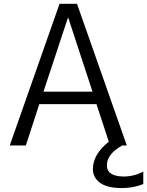

<svg xmlns="http://www.w3.org/2000/svg" viewBox="-20 -750 759 990"><path d="M609.4 219.7Q532.2 219.7 495.6 192.4Q459 165 459 122.1Q459 45.9 541 -19.5L477.5 -212.9H182.6L113.3 0H30.3L287.1 -730.5H377L633.8 0H610.4Q531.2 43.9 531.2 102.5Q531.2 159.2 617.2 160.2Q670.9 160.2 718.8 134.8V199.2Q666 219.7 609.4 219.7ZM204.1 -277.3H457L332 -658.2H330.1Z"/></svg>

Font: Gen Shin Gothic Normal
Style: Regular
Weight: 300
Designer: [Source Han Sans]
Ryoko NISHIZUKA  (kana & ideographs); Paul D. Hunt (Latin, Greek & Cyrillic); Wenlong ZHANG  (bopomofo
Version: Version 1.002.20150607